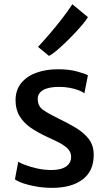

<svg xmlns="http://www.w3.org/2000/svg" viewBox="-20 -898 520 926"><path d="M52 -33 68 -118Q75.5 -112.5 99.2 -103.2Q123 -94 156.2 -86.2Q189.5 -78.5 225 -78Q273 -77.5 298 -94.5Q323 -111.5 323 -142Q323 -163.5 308 -179.5Q293 -195.5 266.8 -209.2Q240.5 -223 207 -238Q162 -258.5 127.5 -282.5Q93 -306.5 73.8 -339Q54.5 -371.5 55 -417Q56 -466.5 83.8 -499.2Q111.5 -532 157.5 -548Q203.5 -564 260 -564Q312.5 -564 352 -553.2Q391.5 -542.5 404 -535L387 -448Q378 -455.5 359.2 -462.8Q340.5 -470 316 -474.5Q291.5 -479 266 -479Q215 -479 189 -464.2Q163 -449.5 162 -423Q161.5 -386.5 187.2 -368.5Q213 -350.5 249 -333Q300.5 -308 342 -283.8Q383.5 -259.5 407.8 -228.2Q432 -197 432 -151Q432 -73 378.5 -32.5Q325 8 232 8Q193.5 8 157.2 2Q121 -4 93.2 -13.5Q65.5 -23 52 -33ZM216 -628.5 163.5 -672Q191.5 -702 220.8 -736.2Q250 -770.5 278 -806.5Q306 -842.5 329 -877.5L404 -815.5Q396.5 -802 378.5 -780.5Q360.5 -759 337.5 -734.8Q314.5 -710.5 290.5 -687.8Q266.5 -665 246.8 -649Q227 -633 216 -628.5Z"/></svg>

Font: Koeln Type Sans
Style: Regular
Weight: 400
Designer: Eben Sorkin
Foundry: Eben Sorkin
Version: Version 2.001